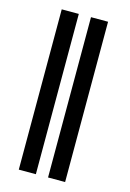

<svg xmlns="http://www.w3.org/2000/svg" viewBox="-110 -762 553 817"><g transform="rotate(15 166.5 -353.0)"><path d="M132.8 0H57.6V-706.1H132.8ZM261.7 0H186.5V-706.1H261.7Z"/></g></svg>

Font: Pretendard GOV
Style: Regular
Weight: 400
Designer: Base glyphs from Inter by Rasmus Andersson; Hangeul glyphs from Noto Sans CJK(Source Han Sans) by Jang Soo-young and Kan
Foundry: Kil Hyung-jin
Version: Version 1.309